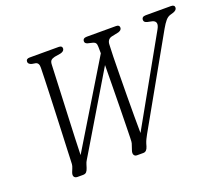

<svg xmlns="http://www.w3.org/2000/svg" viewBox="-116 -873 1214 1045"><g transform="rotate(-20 491.5 -350.0)"><path d="M793 -680.5Q793 -700 816 -700H962.5Q983.5 -700 983 -683.5Q982.5 -669.5 962 -662L942 -656Q927.5 -651.5 915 -636.8Q902.5 -622 888 -596.5L602 -89.5Q594.5 -75.5 589.5 -65.5Q584.5 -55.5 580.5 -43L576 -27.5Q568 0 548 0H511.5Q499 0 494 -9.5Q489 -19 494.5 -35L502.5 -59Q507.5 -71.5 508 -80.8Q508.5 -90 509 -102Q509.5 -124.5 510.5 -172.2Q511.5 -220 512.5 -281Q513.5 -342 514.2 -405Q515 -468 515.5 -521L261.5 -96Q252 -79.5 245.5 -69.5Q239 -59.5 235.5 -47L230 -29.5Q225.5 -15 218.8 -7.5Q212 0 198.5 0H167.5Q153 0 147.5 -9Q142 -18 148 -34L156 -54Q161 -65.5 161.8 -76Q162.5 -86.5 163 -103.5Q163.5 -118 165 -156Q166.5 -194 168.8 -246Q171 -298 173.2 -355.2Q175.5 -412.5 177.5 -466.8Q179.5 -521 180.8 -563.2Q182 -605.5 182.5 -626.5Q183.5 -655 164 -659.5L143 -663Q123 -669 123 -682.5Q123 -700 143.5 -700H312.5Q332.5 -700 332 -683.5Q331 -668 308 -662.5L274 -657Q259 -653.5 251.8 -646.5Q244.5 -639.5 244 -621.5Q243 -598 241 -551.2Q239 -504.5 236.5 -445Q234 -385.5 231.2 -322.8Q228.5 -260 226.2 -203.2Q224 -146.5 223 -106L516 -589Q516 -612 515.5 -626Q515.5 -641 511 -647.8Q506.5 -654.5 496.5 -657.5L465.5 -665Q451.5 -670 451.5 -681Q451.5 -700 475 -700H644.5Q664 -700 664 -684Q664 -670 645 -663.5L602.5 -654.5Q577 -647.5 576 -617.5Q574.5 -595.5 573.5 -549.8Q572.5 -504 571.8 -445.2Q571 -386.5 570.5 -323.8Q570 -261 570 -204.5Q570 -148 570.5 -107.5L850.5 -606Q873 -646 840.5 -656.5L812 -662.5Q793 -667 793 -680.5Z"/></g></svg>

Font: Fraunces 144pt S100 Light
Style: Italic
Weight: 300
Italic angle: -16°
Version: Version 1.000; ttfautohint (v1.8.3)